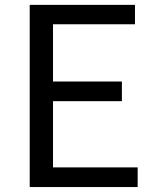

<svg xmlns="http://www.w3.org/2000/svg" viewBox="-20 -753 628 773"><path d="M99.6 0V-733.4H523.4V-655.3H193.4V-424.8H470.7V-345.7H193.4V-79.1H534.2V0Z"/></svg>

Font: GenYoGothic TW TTF Regular
Style: Regular
Weight: 400
Version: Version 1.300